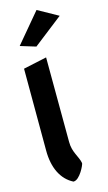

<svg xmlns="http://www.w3.org/2000/svg" viewBox="-154 -1082 639 1141"><g transform="rotate(-15 166.0 -511.0)"><path d="M47 -851 142 -822 323 -963 199 -1032ZM147 10H149C187 10 226 -74 225 -83C217 -127 183 -159 183 -224L181 -745L37 -714L38 -210C38 -104 76 -26 147 10Z"/></g></svg>

Font: Bluebird
Style: SfBd
Weight: 700
Designer: Jasper
Foundry: Cannot Into Space Fonts
Version: Version 0.98